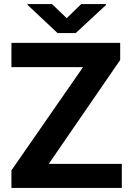

<svg xmlns="http://www.w3.org/2000/svg" viewBox="-20 -921 645 941"><path d="M219 -118 569 -627V-711H36V-592H387L36 -86V0H577V-118ZM307 -832 235 -901H115V-897L262 -759H351L499 -896V-901H378Z"/></svg>

Font: Asimov
Style: Regular
Weight: 500
Designer: Google
Version: Version 2.000980; 2014